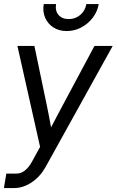

<svg xmlns="http://www.w3.org/2000/svg" viewBox="-31 -748 591 972"><path d="M-11.2 204.1 1 130.9H51.8Q98.1 130.9 131.8 68.8L171.9 -4.4L57.1 -515.6H143.1L205.1 -218.8Q210.9 -189.9 216.8 -160.9Q222.7 -131.8 227.5 -103Q242.7 -131.8 257.8 -160.9Q272.9 -189.9 288.6 -218.8L447.3 -515.6H539.6L200.7 95.7Q172.9 146 129.6 175Q86.4 204.1 39.6 204.1ZM306.6 -590.8Q267.6 -590.8 239.3 -609.1Q210.9 -627.4 197.5 -658.4Q184.1 -689.5 190.4 -727.5H252.9Q247.1 -693.8 265.1 -672.6Q283.2 -651.4 316.9 -651.4Q350.6 -651.4 375.5 -672.6Q400.4 -693.8 406.2 -727.5H468.8Q462.4 -689.5 438.7 -658.4Q415 -627.4 380.4 -609.1Q345.7 -590.8 306.6 -590.8Z"/></svg>

Font: Inter Display
Style: Italic
Weight: 400
Italic angle: -9.39999°
Designer: Rasmus Andersson
Foundry: rsms
Version: Version 4.000;git-a52131595